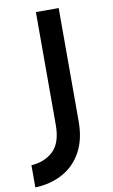

<svg xmlns="http://www.w3.org/2000/svg" viewBox="-97 -779 574 979"><g transform="rotate(-10 190.5 -289.0)"><path d="M280 -142Q280 -50 245 14.5Q210 79 147.5 113.5Q85 148 4 151V36Q73 32 117.5 -10Q162 -52 162 -145V-729H280Z"/></g></svg>

Font: Reem Kufi Fun Medium
Style: Regular
Weight: 500
Designer: Khaled Hosny
Version: Version 1.005